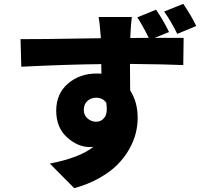

<svg xmlns="http://www.w3.org/2000/svg" viewBox="-20 -899 1041 999"><path d="M1001 -763.7 902.3 -722.7Q868.2 -792 834 -838.9L933.6 -878.9Q978.5 -812.5 1001 -763.7ZM416 -326.2Q416 -299.8 435.5 -282.7Q455.1 -265.6 479.5 -265.6Q507.8 -265.6 524.4 -288.6Q541 -311.5 533.2 -364.3Q514.6 -390.6 479.5 -390.6Q454.1 -390.6 435.1 -374Q416 -357.4 416 -326.2ZM859.4 -732.4 785.2 -702.1H935.5L933.6 -560.5Q845.7 -564.5 656.2 -566.4Q657.2 -519.5 657.2 -428.7Q696.3 -369.1 696.3 -285.2Q696.3 -245.1 686 -204.6Q675.8 -164.1 651.4 -121.1Q627 -78.1 589.8 -41Q552.7 -3.9 495.1 28.3Q437.5 60.5 366.2 80.1L239.3 -47.9Q394.5 -78.1 465.8 -134.8Q460 -133.8 448.2 -133.8Q384.8 -133.8 328.6 -184.6Q272.5 -235.4 272.5 -323.2Q272.5 -411.1 333.5 -463.9Q394.5 -516.6 483.4 -516.6Q500 -516.6 507.8 -515.6L506.8 -565.4Q324.2 -563.5 90.8 -551.8L86.9 -695.3Q150.4 -694.3 504.9 -700.2L503.9 -711.9Q498 -787.1 493.2 -810.5H666Q662.1 -787.1 658.2 -712.9V-701.2L753.9 -702.1Q721.7 -767.6 694.3 -808.6L792 -848.6Q832 -790 859.4 -732.4Z"/></svg>

Font: GenEi Gothic M Heavy
Style: Regular
Weight: 800
Designer: o_tamon (Modified); [Source Han Sans]
Ryoko NISHIZUKA  (kana & ideographs); Paul D. Hunt (Latin, Greek & Cyrillic); Wenl
Version: Version 1.1a;Original Version 1.004